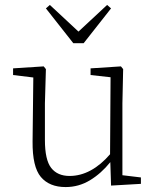

<svg xmlns="http://www.w3.org/2000/svg" viewBox="-20 -745 635 778"><path d="M246 13Q180 13 145.5 -28Q111 -69 112 -172L115 -431L33 -441V-468L157 -476L166 -465L162 -326V-178Q162 -97 187.5 -64.5Q213 -32 262 -32Q306 -32 347.5 -54.5Q389 -77 426 -120L428 -432L347 -441V-468L470 -476L479 -465L476 -326V-35L551 -26V0L430 7L427 -88Q390 -42 344.5 -14.5Q299 13 246 13ZM182 -725 298 -617 414 -725 430 -711 319 -570H277L166 -711Z"/></svg>

Font: Source Serif Pro Light
Style: Regular
Weight: 300
Designer: Frank Grießhammer
Foundry: Adobe Systems Incorporated
Version: Version 3.001;hotconv 1.0.111;makeotfexe 2.5.65597